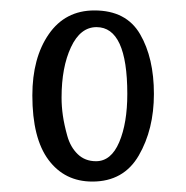

<svg xmlns="http://www.w3.org/2000/svg" viewBox="-20 -722 357 368"><path d="M42 -539Q42 -611 73.5 -656.5Q105 -702 161 -702Q222 -702 248.5 -656.5Q275 -611 275 -542Q275 -474 246 -424Q217 -374 157 -374Q104 -374 73 -415.5Q42 -457 42 -539ZM98 -535Q98 -518 100.5 -500.5Q103 -483 109 -461.5Q115 -440 129 -426.5Q143 -413 164 -413Q193 -413 208.5 -449.5Q224 -486 224 -542Q224 -670 165 -670Q134 -670 116 -631.5Q98 -593 98 -535Z"/></svg>

Font: Lobster Two
Style: Regular
Weight: 400
Designer: Pablo Impallari
Foundry: Pablo Impallari. www.impallari.com
Version: Version 1.006